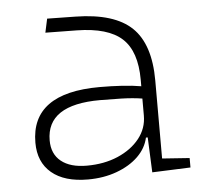

<svg xmlns="http://www.w3.org/2000/svg" viewBox="-44 -568 673 624"><g transform="rotate(-5 293.0 -256.0)"><path d="M428.7 4.9 423.8 -109.4H418Q410.6 -75.2 383.1 -48.3Q355.5 -21.5 313 -5.9Q270.5 9.8 218.8 9.8Q142.1 9.8 100.3 -25.4Q58.6 -60.5 58.6 -124Q58.6 -286.1 282.2 -286.1Q320.3 -286.1 355.2 -283.9Q390.1 -281.7 417.5 -276.9V-297.9Q417.5 -391.1 371.8 -432.9Q326.2 -474.6 224.6 -476.1L122.1 -477.5L131.8 -522.5L224.6 -521Q350.6 -519 407.5 -464.6Q464.4 -410.2 464.4 -291.5V-37.1L553.7 -30.8V0ZM417.5 -236.8Q386.7 -241.7 349.9 -242.7Q313 -243.7 279.8 -243.7Q105.5 -243.7 105.5 -127.4Q105.5 -83 135.3 -59.1Q165 -35.2 218.8 -35.2Q275.4 -35.2 320.3 -54.4Q365.2 -73.7 391.4 -106.7Q417.5 -139.6 417.5 -181.2Z"/></g></svg>

Font: Cascadia Code NF ExtraLight
Style: Regular
Weight: 200
Monospace: yes
Designer: Aaron Bell
Foundry: Saja Typeworks
Version: Version 2404.023; ttfautohint (v1.8.4)